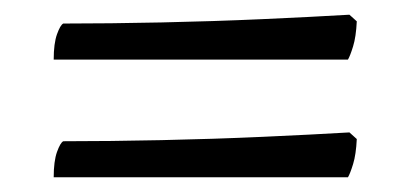

<svg xmlns="http://www.w3.org/2000/svg" viewBox="-20 -411 556 261"><path d="M53 -330Q53 -352 57.5 -364.5Q62 -377 66 -379Q129 -379 199.5 -380.5Q270 -382 337 -385Q404 -388 455 -391L465 -382Q464 -361 460 -348Q456 -335 453 -330ZM53 -170Q53 -192 57.5 -204.5Q62 -217 66 -219Q129 -219 199.5 -220.5Q270 -222 337 -225Q404 -228 455 -231L465 -222Q464 -201 460 -188Q456 -175 453 -170Z"/></svg>

Font: Texturina
Style: Regular
Weight: 400
Designer: Guillermo Torres Carreño
Foundry: Omnibus-Type
Version: Version 1.002; ttfautohint (v1.8.3)